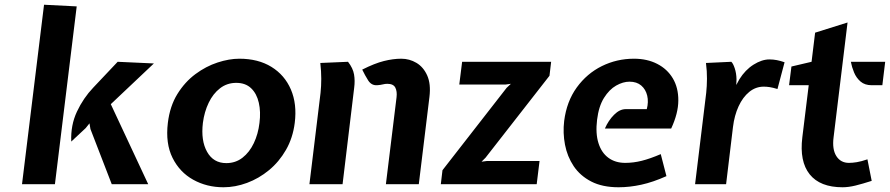

<svg xmlns="http://www.w3.org/2000/svg" viewBox="-20 -778 3759 811"><path d="M452 0 362 -233 358 -257 342 -237 281 -180Q278 -249 305 -306.5Q332 -364 374 -408L477 -517L630 -510L448 -338L606 0ZM73 0 166 -758 304 -751 212 0Z M924 13Q853.5 13 796.2 -18.8Q739 -50.5 708.8 -111.2Q678.5 -172 689 -259Q697.5 -329.5 729.2 -380.8Q761 -432 805.5 -465Q850 -498 899 -514Q948 -530 991 -530Q1070.5 -530 1126.5 -495.5Q1182.5 -461 1208.8 -399.8Q1235 -338.5 1225 -259Q1217 -195.5 1188 -145Q1159 -94.5 1116.2 -59.2Q1073.5 -24 1023.5 -5.5Q973.5 13 924 13ZM936 -89Q975 -89 1004.5 -112Q1034 -135 1052.2 -173.5Q1070.5 -212 1076 -259Q1082 -305.5 1073.2 -344Q1064.5 -382.5 1040.8 -405.2Q1017 -428 978 -428Q939 -428 909.5 -405.2Q880 -382.5 861.5 -344Q843 -305.5 837 -259Q828 -184 854.8 -136.5Q881.5 -89 936 -89Z M1610 0 1655 -367Q1658 -392 1649.8 -408Q1641.5 -424 1616 -424Q1606.5 -424 1597 -421.5Q1587.5 -419 1573 -418Q1549 -416.5 1535.2 -438.2Q1521.5 -460 1510 -484Q1562.5 -510.5 1601.5 -520.2Q1640.5 -530 1675 -530Q1709.5 -530 1739 -512.5Q1768.5 -495 1784.5 -459.2Q1800.5 -423.5 1794 -369L1749 0ZM1287 0 1334 -386Q1337 -414 1337 -445.5Q1337 -477 1333 -512L1450 -517Q1471 -490 1475.5 -463.5Q1480 -437 1476 -407L1427 0Z M1842 0 1849 -59 2120 -407 2138 -424 2116 -421H1920L1932 -517H2308L2301 -458L2031 -112L2014 -95L2037 -98H2259L2247 0Z M2593 13Q2524.5 13 2477.5 -11.2Q2430.5 -35.5 2403.2 -76.2Q2376 -117 2366.5 -166.8Q2357 -216.5 2363 -267Q2373.5 -349.5 2416.2 -408.5Q2459 -467.5 2522.2 -498.8Q2585.5 -530 2658 -530Q2713.5 -530 2756 -508.2Q2798.5 -486.5 2822 -447Q2845.5 -407.5 2845.2 -353.5Q2845 -299.5 2815 -235H2535Q2550 -269.5 2573.8 -293.2Q2597.5 -317 2623 -317H2712Q2720 -347.5 2713.8 -374Q2707.5 -400.5 2688.5 -416.8Q2669.5 -433 2639 -433Q2611.5 -433 2582.5 -416.5Q2553.5 -400 2531.2 -364.5Q2509 -329 2502 -272Q2495 -214.5 2507.8 -173.8Q2520.5 -133 2549.8 -111.5Q2579 -90 2621 -90Q2655.5 -90 2690.5 -98.8Q2725.5 -107.5 2771 -127L2795 -34Q2738 -8.5 2688.8 2.2Q2639.5 13 2593 13Z M2916 0 2963 -386Q2966 -414 2966.2 -445.5Q2966.5 -477 2962 -512L3069 -517Q3076.5 -510.5 3083.5 -489.5Q3090.5 -468.5 3091 -443L3090 -419L3103 -443Q3128 -483 3163 -505Q3198 -527 3230 -527Q3246 -527 3261.5 -524Q3277 -521 3294 -515L3264 -402Q3244.5 -408 3231.2 -410Q3218 -412 3206 -412Q3172 -412 3144.8 -389.8Q3117.5 -367.5 3099.8 -329Q3082 -290.5 3076 -241L3047 0Z M3539 13Q3444 13 3400.2 -41.5Q3356.5 -96 3369 -198L3396 -418H3313L3323 -497L3408 -517L3423 -640L3560 -683L3501 -198Q3494.5 -147 3512.8 -118.5Q3531 -90 3566 -90Q3580.5 -90 3599.2 -93Q3618 -96 3644 -105L3662 -14Q3623 -1.5 3593.5 5.8Q3564 13 3539 13ZM3662 -418Q3633 -418 3615 -433.5Q3597 -449 3587.5 -472Q3578 -495 3574 -517H3719L3707 -418Z"/></svg>

Font: Expletus Sans
Style: Italic
Weight: 400
Italic angle: -7°
Designer: Jasper de Waard
Foundry: Designtown
Version: Version 7.500